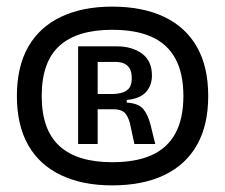

<svg xmlns="http://www.w3.org/2000/svg" viewBox="-20 -720 681 580"><path d="M319 -160Q229 -160 164 -191Q99 -222 65 -282Q31 -342 31 -430Q31 -518 65 -578Q99 -638 164 -669Q229 -700 319 -700Q411 -700 476 -669Q541 -638 575 -578Q609 -518 609 -430Q609 -342 575 -282Q541 -222 476 -191Q411 -160 319 -160ZM319 -230Q391 -230 438.5 -251.5Q486 -273 510 -317.5Q534 -362 534 -430Q534 -498 510 -542.5Q486 -587 438.5 -608.5Q391 -630 319 -630Q213 -630 159.5 -581.5Q106 -533 106 -430Q106 -328 159.5 -279Q213 -230 319 -230ZM216 -285V-580H333Q379 -580 409 -558Q439 -536 439 -492Q439 -462 421 -442Q403 -422 363 -418V-410Q398 -408 412.5 -391Q427 -374 435 -342L449 -285H386L375 -336Q371 -360 360.5 -375Q350 -390 321 -390H275V-285ZM275 -436H317Q336 -436 350 -440.5Q364 -445 371 -455Q378 -465 378 -483Q378 -503 371.5 -513.5Q365 -524 354 -528.5Q343 -533 328 -533H275Z"/></svg>

Font: Bricolage Grotesque
Style: Regular
Weight: 400
Designer: Mathieu Triay
Foundry: Atelier Triay
Version: Version 1.001;gftools[0.9.33.dev8+g029e19f]